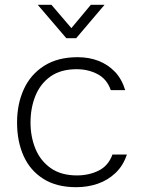

<svg xmlns="http://www.w3.org/2000/svg" viewBox="-20 -772 592 799"><path d="M297 7Q215 7 160 -28Q105 -63 78 -123.5Q51 -184 51 -262Q51 -339 79 -400.5Q107 -462 163.5 -498Q220 -534 303 -534Q351 -534 390.5 -518.5Q430 -503 458.5 -473Q487 -443 501 -397H441Q425 -443 386 -463.5Q347 -484 299 -484Q233 -484 190.5 -454Q148 -424 127.5 -373.5Q107 -323 107 -262Q107 -203 127.5 -153Q148 -103 191 -72.5Q234 -42 300 -42Q350 -42 390.5 -62Q431 -82 448 -129H508Q493 -83 461 -52.5Q429 -22 387 -7.5Q345 7 297 7ZM256 -613 137 -752H194L277 -655L358 -752H415L297 -613Z"/></svg>

Font: Onest ExtraLight
Style: Regular
Weight: 250
Designer: Dmitri Voloshin, Andrey Kudryavtsev
Foundry: Dmitri Voloshin, Andrey Kudryavtsev
Version: Version 1.000;gftools[0.9.33]